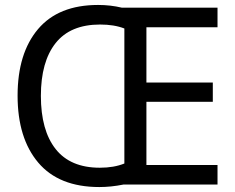

<svg xmlns="http://www.w3.org/2000/svg" viewBox="-20 -745 948 775"><path d="M376 -725Q426 -725 472 -714H858V-635H571V-412H839V-334H571V-79H858V0H478Q428 10 381 10Q218 10 134.5 -88.5Q51 -187 51 -359Q51 -530 133.5 -627.5Q216 -725 376 -725ZM384 -646Q264 -646 204.5 -571Q145 -496 145 -358Q145 -219 204.5 -143.5Q264 -68 383 -68Q440 -68 482 -85V-630Q441 -646 384 -646Z"/></svg>

Font: Advent Sans Logo
Style: Regular
Weight: 400
Designer: Types & Symbols
Foundry: Types & Symbols
Version: Version 1.002